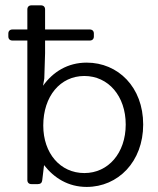

<svg xmlns="http://www.w3.org/2000/svg" viewBox="-20 -700 602 730"><path d="M309.6 -461.9C237.3 -461.9 181.6 -426.8 143.6 -374L148.4 -401.4L151.4 -498V-545.9H321.3C331.1 -545.9 336.9 -551.8 336.9 -561.5V-572.3C336.9 -582 331.1 -587.9 321.3 -587.9H151.4V-664.1C151.4 -673.8 145.5 -679.7 135.7 -679.7H99.6C89.8 -679.7 84 -673.8 84 -664.1V-587.9H27.3C17.6 -587.9 11.7 -582 11.7 -572.3V-561.5C11.7 -551.8 17.6 -545.9 27.3 -545.9H84V-15.6C84 -5.9 89.8 0 99.6 0H124C133.8 0 139.6 -4.9 140.6 -14.6L147.5 -72.3C185.5 -23.4 239.3 10.7 309.6 10.7C428.7 10.7 524.4 -85 524.4 -226.6C524.4 -369.1 428.7 -461.9 309.6 -461.9ZM300.8 -42C209 -42 144.5 -117.2 144.5 -222.7C144.5 -334 209 -411.1 300.8 -411.1C391.6 -411.1 458 -335 458 -226.6C458 -118.2 391.6 -42 300.8 -42Z"/></svg>

Font: Ed Sans Neue Light
Style: Regular
Weight: 300
Designer: Stephen Hutchings
Version: Version 1.004;PS 001.004;hotconv 1.0.88;makeotf.lib2.5.64775